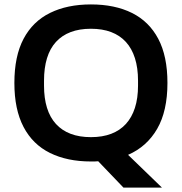

<svg xmlns="http://www.w3.org/2000/svg" viewBox="-20 -718 822 868"><path d="M538 130 424 11Q416 12 407.5 12Q399 12 391 12Q284 12 206 -26.5Q128 -65 86.5 -144Q45 -223 45 -343Q45 -464 86.5 -542.5Q128 -621 206 -659.5Q284 -698 391 -698Q499 -698 576.5 -659.5Q654 -621 695.5 -542.5Q737 -464 737 -343Q737 -216 690.5 -135.5Q644 -55 559 -18L712 130ZM391 -98Q443 -98 482.5 -113Q522 -128 549 -157.5Q576 -187 590 -230.5Q604 -274 604 -331V-353Q604 -411 590 -455Q576 -499 549 -528.5Q522 -558 482.5 -573Q443 -588 391 -588Q339 -588 299.5 -573Q260 -558 233 -528.5Q206 -499 192.5 -455Q179 -411 179 -353V-331Q179 -274 192.5 -230.5Q206 -187 233 -157.5Q260 -128 299.5 -113Q339 -98 391 -98Z"/></svg>

Font: Archivo SemiBold SemiBold
Style: Regular
Weight: 600
Version: Version 2.001